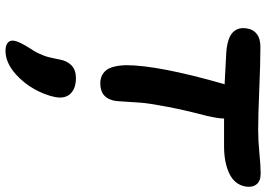

<svg xmlns="http://www.w3.org/2000/svg" viewBox="-158 -501 990 715"><g transform="rotate(90 337.5 -143.0)"><path d="M290 -21Q259.3 -21 241.7 -42.2Q224.1 -63.5 222.2 -116.2Q222.2 -235.8 292 -480L293.9 -483.9Q197.3 -488.8 173.8 -490.2Q119.6 -494.6 99.4 -515.1Q79.1 -535.6 85.9 -569.8Q89.8 -591.8 106.9 -604.5Q124 -617.2 153.8 -617.2Q216.3 -617.2 313.5 -613Q410.6 -608.9 463.9 -608.9Q502 -608.9 549.8 -613.5Q597.7 -618.2 626 -618.2Q654.8 -618.2 666.7 -601.8Q678.7 -585.4 673.8 -560.1Q666 -520.5 625.2 -501.2Q584.5 -481.9 523.9 -481.9H420.9Q420.9 -460.9 411.1 -418Q389.6 -336.4 377 -269.8Q364.3 -203.1 361.8 -170.9Q359.4 -138.7 357.9 -111.3Q356.4 -84 355 -75.2Q345.2 -21 290 -21ZM168.9 332Q147.5 332 137.7 322.8Q127.9 313.5 131.8 296.9Q135.7 278.8 158.2 243.2Q165 232.9 170.7 223.4Q176.3 213.9 180.2 204.3Q184.1 194.8 186.8 188.5Q189.5 182.1 191.9 172.4Q194.3 162.6 195.3 158.4Q196.3 154.3 198.5 143.6Q200.7 132.8 201.2 129.9Q206.5 101.6 223.6 85.7Q240.7 69.8 270 69.8Q309.6 69.8 328.9 90.6Q348.1 111.3 340.8 147.9Q333 186 311.5 224.4Q290 262.7 256.8 293Q213.4 332 168.9 332Z"/></g></svg>

Font: Shantell Sans Irregular Bouncy
Style: Italic
Weight: 600
Italic angle: -11.31°
Designer: Stephen Nixon, Anya Danilova, Shantell Martin
Foundry: Arrow Type
Version: Version 1.006;[9816181b4]